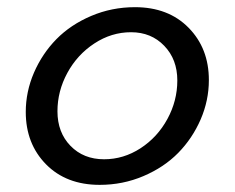

<svg xmlns="http://www.w3.org/2000/svg" viewBox="-20 -500 654 535"><path d="M356 -480Q449.2 -480 505.6 -422.6Q562 -365.2 562 -276.9Q562 -220.2 539.1 -167.2Q516.1 -114.3 476.6 -74Q437 -33.7 379.6 -9.3Q322.3 15.1 257.8 15.1Q164.6 15.1 108.2 -42.2Q51.8 -99.6 51.8 -188Q51.8 -244.6 74.7 -297.6Q97.7 -350.6 137.2 -390.9Q176.8 -431.2 234.1 -455.6Q291.5 -480 356 -480ZM270 -56.2Q324.2 -56.2 371.6 -86.9Q418.9 -117.7 446.5 -168.5Q474.1 -219.2 474.1 -275.9Q474.1 -334.5 437.7 -372.3Q401.4 -410.2 345.2 -410.2Q290.5 -410.2 242.9 -378.9Q195.3 -347.7 167.7 -296.9Q140.1 -246.1 140.1 -189.9Q140.1 -130.9 176.5 -93.5Q212.9 -56.2 270 -56.2Z"/></svg>

Font: IntelOne Mono
Style: Italic
Weight: 400
Italic angle: -16°
Designer: Fred Shallcrass
Foundry: Frere-Jones Type LLC
Version: Version 1.200;hotconv 1.1.0;makeotfexe 2.6.0;FJTRelease1.2